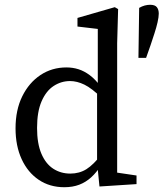

<svg xmlns="http://www.w3.org/2000/svg" viewBox="-20 -770 684 803"><path d="M608 -750Q628 -750 636 -740Q644 -730 644 -713Q644 -699 639 -677Q634 -655 626 -630.5Q618 -606 610 -582L591 -528H559L562 -737Q574 -744 585.5 -747Q597 -750 608 -750ZM249 13Q188 13 142 -18Q96 -49 70.5 -104.5Q45 -160 45 -233Q45 -310 73 -367Q101 -424 149 -456Q197 -488 258 -488Q284 -488 308 -480.5Q332 -473 355.5 -455.5Q379 -438 402 -407H417L407 -359Q364 -401 333 -416Q302 -431 273 -431Q236 -431 204.5 -410.5Q173 -390 154 -346.5Q135 -303 135 -235Q135 -170 153 -127.5Q171 -85 202.5 -64.5Q234 -44 274 -44Q312 -44 341.5 -62.5Q371 -81 405 -125L414 -78H402Q384 -49 361.5 -28.5Q339 -8 311.5 2.5Q284 13 249 13ZM396 10 386 -91V-93V-386L389 -399V-649L304 -659V-695L460 -740L474 -732L470 -589V-48L551 -36V0Z"/></svg>

Font: Source Serif 4 Variable
Style: Regular
Weight: 400
Designer: Frank Grießhammer
Foundry: Adobe
Version: Version 4.005;hotconv 1.1.0;makeotfexe 2.6.0